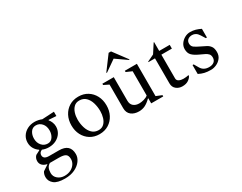

<svg xmlns="http://www.w3.org/2000/svg" viewBox="-102 -1277 2627 2086"><g transform="rotate(-30 1211.5 -233.5)"><path d="M258 -142Q214 -142 177 -158Q157 -150 148.5 -137Q140 -124 140 -109Q140 -59 211 -59H331Q404 -59 438.5 -27Q473 5 473 68Q473 111 444.5 150.5Q416 190 363.5 215Q311 240 239 240Q144 240 102.5 205.5Q61 171 61 121Q61 84 79 57L148 11V7Q110 -1 90 -22.5Q70 -44 70 -75Q70 -113 96 -139L150 -167V-173Q118 -194 99 -227Q80 -260 80 -301Q80 -346 103 -382Q126 -418 166.5 -439Q207 -460 258 -460Q279 -460 303.5 -455Q328 -450 346 -442L496 -450V-396L403 -402L399 -398Q415 -380 425.5 -354Q436 -328 436 -301Q436 -256 413 -220Q390 -184 349.5 -163Q309 -142 258 -142ZM268 -183Q308 -183 331 -217.5Q354 -252 354 -298Q354 -353 324 -386.5Q294 -420 251 -420Q208 -420 185 -385.5Q162 -351 162 -304Q162 -252 192 -217.5Q222 -183 268 -183ZM132 110Q132 154 166.5 183Q201 212 251 212Q296 212 329.5 194.5Q363 177 381.5 148.5Q400 120 400 88Q400 44 376.5 27Q353 10 292 10H185Q182 10 180 10Q153 26 142.5 50.5Q132 75 132 110Z M806 10Q740 10 690.5 -21Q641 -52 613.5 -105Q586 -158 586 -225Q586 -292 613.5 -345Q641 -398 690.5 -429Q740 -460 806 -460Q872 -460 921.5 -429Q971 -398 998.5 -345Q1026 -292 1026 -225Q1026 -158 998.5 -105Q971 -52 921.5 -21Q872 10 806 10ZM820 -33Q860 -33 886 -58Q912 -83 924 -122.5Q936 -162 936 -205Q936 -258 921.5 -307Q907 -356 875.5 -387Q844 -418 794 -418Q753 -418 727 -393Q701 -368 688.5 -329Q676 -290 676 -246Q676 -193 691 -144Q706 -95 738 -64Q770 -33 820 -33Z M1301 10Q1242 10 1204.5 -19.5Q1167 -49 1167 -107V-403L1104 -434V-450H1247V-154Q1247 -110 1274.5 -87Q1302 -64 1346 -64Q1373 -64 1405.5 -73Q1438 -82 1457 -99V-403L1386 -434V-450H1537V-45L1608 -16V0H1457V-63H1452Q1414 -25 1378.5 -7.5Q1343 10 1301 10ZM1199 -530 1331 -707H1361L1493 -530H1482L1346 -625L1210 -530Z M1845 10Q1801 10 1769 -16Q1737 -42 1737 -89V-403H1655V-409L1740 -450L1811 -560H1817V-450H1949V-403H1817V-106Q1817 -80 1840 -68Q1863 -56 1894 -56Q1913 -56 1929.5 -58Q1946 -60 1958 -63H1961V-53Q1951 -30 1921.5 -10Q1892 10 1845 10Z M2204 10Q2157 10 2123 2Q2089 -6 2054 -24V-136H2068L2100 -81Q2131 -26 2201 -26Q2241 -26 2263.5 -45Q2286 -64 2286 -97Q2286 -126 2272 -142Q2258 -158 2232.5 -170.5Q2207 -183 2172 -199Q2121 -222 2093.5 -249.5Q2066 -277 2066 -327Q2066 -364 2087 -394Q2108 -424 2140.5 -442Q2173 -460 2208 -460Q2245 -460 2276 -451Q2307 -442 2339 -426V-317H2325L2292 -370Q2275 -397 2255 -409Q2235 -421 2212 -421Q2178 -421 2157.5 -404Q2137 -387 2137 -357Q2137 -323 2161.5 -305.5Q2186 -288 2233 -266Q2261 -252 2289.5 -238Q2318 -224 2336.5 -198.5Q2355 -173 2355 -126Q2355 -82 2331 -51.5Q2307 -21 2272 -5.5Q2237 10 2204 10Z"/></g></svg>

Font: Spectral
Style: Regular
Weight: 400
Designer: Jean-Baptiste Levee
Foundry: Production Type
Version: Version 2.001